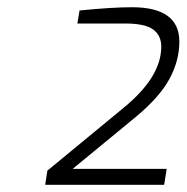

<svg xmlns="http://www.w3.org/2000/svg" viewBox="-20 -866 516 531"><path d="M111 -394 322 -568Q426 -653 426 -737Q426 -768 403.5 -784.5Q381 -801 326 -801H194L200 -837Q290 -846 345 -846Q476 -846 476 -751Q476 -698 448.5 -647.5Q421 -597 356 -543L181 -399H441L434 -355H105Z"/></svg>

Font: Exo Light
Style: Italic
Weight: 300
Italic angle: -9°
Designer: Natanael Gama
Foundry: Natanael Gama
Version: Version 1.500; ttfautohint (v1.6)